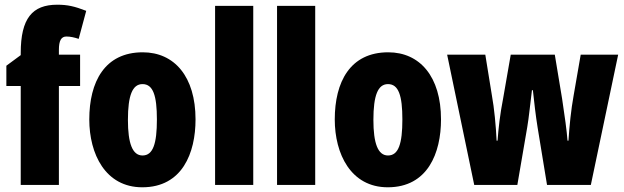

<svg xmlns="http://www.w3.org/2000/svg" viewBox="-20 -785 2649 815"><path d="M320 -420V-553H230V-573C230 -613 240 -630 262 -630C279 -630 296 -626 314 -620L346 -739C297 -758 267 -765 223 -765C117 -765 68 -707 68 -560V-551L7 -506V-420H68V0H230V-420Z M810 -278C810 -460 720 -563 586 -563C424 -563 359 -437 359 -278C359 -132 427 10 584 10C754 10 810 -136 810 -278ZM523 -276C523 -380 542 -428 585 -428C630 -428 646 -379 646 -278C646 -176 630 -125 585 -125C542 -125 523 -177 523 -276Z M1055 0V-760H893V0Z M1318 0V-760H1156V0Z M1852 -278C1852 -460 1762 -563 1628 -563C1466 -563 1401 -437 1401 -278C1401 -132 1469 10 1626 10C1796 10 1852 -136 1852 -278ZM1565 -276C1565 -380 1584 -428 1627 -428C1672 -428 1688 -379 1688 -278C1688 -176 1672 -125 1627 -125C1584 -125 1565 -177 1565 -276Z M2262 -244 2302 0H2488L2604 -553H2445L2415 -380C2404 -320 2397 -250 2393 -188H2389C2386 -229 2377 -294 2366 -366L2335 -553H2148L2116 -369C2102 -298 2096 -240 2092 -188H2088C2085 -252 2078 -325 2068 -380L2040 -553H1878L1993 0H2176L2218 -245C2225 -285 2231 -348 2238 -402H2242C2247 -355 2254 -293 2262 -244Z"/></svg>

Font: Noto Sans Telugu ExtraCondensed Black
Style: Regular
Weight: 900
Width: 2
Designer: Jelle Bosma - Monotype Design Team
Foundry: Monotype Imaging Inc.
Version: Version 2.005